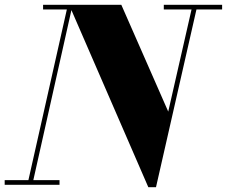

<svg xmlns="http://www.w3.org/2000/svg" viewBox="-58 -770 946 800"><path d="M560 10 230 -750H447.5L643 -305L744.5 -750H765L592 10ZM-38.5 0V-19.5H190V0ZM56 0 220.5 -730.5H121.5V-750H244.5L76.5 0ZM624.5 -730.5V-750H867.5V-730.5Z"/></svg>

Font: Bodoni Moda 11pt ExtraBold
Style: Italic
Weight: 800
Italic angle: -13°
Version: Version 2.004